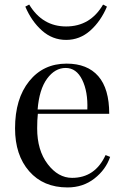

<svg xmlns="http://www.w3.org/2000/svg" viewBox="-20 -808 546 842"><path d="M276 14Q170 14 108 -57Q46 -128 46 -245Q46 -375 108 -452Q170 -529 272 -529Q363 -529 411 -474Q459 -419 459 -309H146Q143 -283 143 -245Q143 -149 189 -88.5Q235 -28 296 -28Q397 -28 443 -128L463 -120Q444 -64 394 -25Q344 14 276 14ZM145 -328H363Q366 -406 340.5 -458Q315 -510 268 -510Q221 -510 186.5 -463Q152 -416 145 -328ZM91 -779 108 -788Q166 -692 270 -692Q376 -692 432 -788L449 -779Q422 -715 376 -674Q330 -633 270 -633Q210 -633 164 -674Q118 -715 91 -779Z"/></svg>

Font: Playfair Display
Style: Regular
Weight: 400
Designer: Claus Eggers S?rensen
Foundry: Claus Eggers S?rensen
Version: Version 1.003